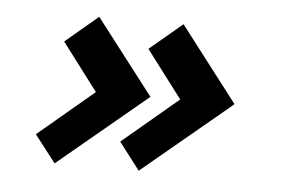

<svg xmlns="http://www.w3.org/2000/svg" viewBox="-35 -524 615 411"><g transform="rotate(5 273.0 -318.5)"><path d="M351.1 -317.9 273.9 -419.9 344.2 -479 467.8 -317.9 275.9 -158.2 231 -216.8ZM169.9 -317.9 92.8 -419.9 163.1 -479 287.1 -317.9 95.2 -158.2 49.8 -216.8Z"/></g></svg>

Font: Anonymous Pro
Style: Bold Italic
Weight: 700
Italic angle: -12°
Monospace: yes
Designer: Mark Simonson
Version: Version 1.003